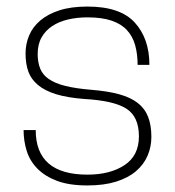

<svg xmlns="http://www.w3.org/2000/svg" viewBox="-20 -558 534 586"><path d="M247 8Q191 8 154 -6Q117 -20 94 -43.5Q71 -67 61.5 -97.5Q52 -128 52 -161H89Q89 -25 247 -25Q316 -25 360 -54Q404 -83 404 -142Q404 -202 365.5 -226.5Q327 -251 236 -256Q185 -260 151 -270.5Q117 -281 96 -298.5Q75 -316 66.5 -339.5Q58 -363 58 -395Q58 -424 69 -450Q80 -476 103 -495.5Q126 -515 161.5 -526.5Q197 -538 247 -538Q347 -538 391.5 -489Q436 -440 436 -360H400Q400 -393 392.5 -420Q385 -447 367.5 -466Q350 -485 320.5 -495Q291 -505 247 -505Q215 -505 187.5 -498.5Q160 -492 139.5 -478.5Q119 -465 107 -444Q95 -423 95 -393Q95 -368 102.5 -349Q110 -330 128.5 -317Q147 -304 178.5 -296Q210 -288 258 -284Q308 -280 343 -270.5Q378 -261 400 -244Q422 -227 432 -201.5Q442 -176 442 -140Q442 -110 430.5 -83Q419 -56 395 -35.5Q371 -15 334 -3.5Q297 8 247 8Z"/></svg>

Font: Tanohe Sans ExtraLight
Style: Regular
Weight: 250
Designer: Village Type and Design LLC & Cristiano Sobral
Foundry: Cooper Hewitt Smithsonian Design Museum
Version: Version 1.00;May 30, 2020;FontCreator 12.0.0.2522 64-bit; tt